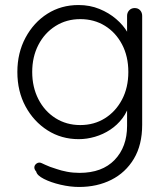

<svg xmlns="http://www.w3.org/2000/svg" viewBox="-20 -543 664 763"><path d="M292 -523Q337 -523 375 -507.5Q413 -492 441.5 -467.5Q470 -443 486 -415.5Q502 -388 502 -363L485 -387V-480Q485 -493 493.5 -502Q502 -511 515 -511Q529 -511 537 -502Q545 -493 545 -480V-47Q545 33 512 88Q479 143 422.5 171.5Q366 200 294 200Q259 200 220.5 191Q182 182 154.5 168Q127 154 124 139Q116 130 116.5 121.5Q117 113 125 107Q135 100 146 105.5Q157 111 179 120Q189 123 206 129Q223 135 246.5 139.5Q270 144 296 144Q386 144 435.5 92.5Q485 41 485 -43V-139L496 -136Q487 -100 466.5 -73Q446 -46 418 -27.5Q390 -9 357.5 0.5Q325 10 293 10Q224 10 169 -25Q114 -60 81.5 -120Q49 -180 49 -257Q49 -333 81.5 -393.5Q114 -454 168.5 -488.5Q223 -523 292 -523ZM299 -467Q244 -467 200.5 -439.5Q157 -412 132.5 -364.5Q108 -317 108 -257Q108 -197 132.5 -149Q157 -101 200.5 -73.5Q244 -46 299 -46Q354 -46 397 -73Q440 -100 465 -147.5Q490 -195 490 -257Q490 -319 465 -366.5Q440 -414 397 -440.5Q354 -467 299 -467Z"/></svg>

Font: zvoove
Style: Regular
Weight: 400
Designer: Vernon Adams (Nunito) & Andrew Paglinawan (Quicksand)
Foundry: zvoove
Version: Version 3.006